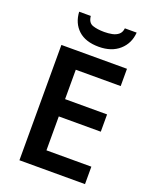

<svg xmlns="http://www.w3.org/2000/svg" viewBox="-168 -1024 894 1117"><g transform="rotate(20 279.0 -465.5)"><path d="M499 0H93V-714H499V-607H221V-425H481V-318H221V-108H499ZM480 -931Q475 -863 427 -820.5Q379 -778 300 -778Q218 -778 173 -819.5Q128 -861 124 -931H196Q200 -890 229 -880Q258 -870 301 -870Q326 -870 349 -874.5Q372 -879 388 -892Q404 -905 407 -931Z"/></g></svg>

Font: Noto Sans SemiBold
Style: Regular
Weight: 600
Designer: Monotype Design Team
Foundry: Monotype Imaging Inc.
Version: Version 2.007